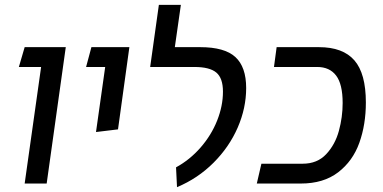

<svg xmlns="http://www.w3.org/2000/svg" viewBox="-20 -759 1582 794"><path d="M150 -482H58L82 -564H252L173 0H82Z M415 -482H336L358 -564H515L468 -224L377 -213Z M708 -67Q765 -98 809.5 -149Q854 -200 878 -260.5Q902 -321 902 -380Q902 -436 874.5 -459Q847 -482 784 -482H601L637 -739H728L703 -564H808Q909 -564 953.5 -523Q998 -482 998 -395Q998 -312 963 -231.5Q928 -151 863 -86Q798 -21 712 15Z M1061 -82H1232Q1292 -82 1329 -121.5Q1366 -161 1381.5 -218Q1397 -275 1397 -333Q1397 -411 1370 -446.5Q1343 -482 1292 -482H1113L1124 -564H1299Q1398 -564 1445.5 -509.5Q1493 -455 1493 -335Q1493 -244 1466 -168.5Q1439 -93 1378.5 -46.5Q1318 0 1224 0H1042Z"/></svg>

Font: FiraGO
Style: Italic
Weight: 400
Italic angle: -8°
Designer: bBox Type GmbH
Foundry: bBox Type GmbH
Version: Version 1.001